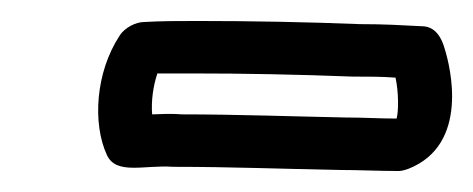

<svg xmlns="http://www.w3.org/2000/svg" viewBox="-20 -385 451 183"><path d="M94 -351C71 -316 68 -267 82 -237C91 -218 118 -228 145 -226H146C198 -226 251 -224 303 -223C323 -223 341 -222 360 -222C363 -222 366 -223 369 -224C428 -247 409 -322 404 -338C401 -349 395 -360 382 -360C363 -361 346 -362 323 -362C273 -364 220 -365 169 -365C148 -365 135 -365 117 -364C110 -364 99 -359 94 -351ZM130 -315H163C214 -315 264 -314 316 -312C331 -312 344 -312 357 -311C360 -297 360 -279 358 -272C342 -272 327 -273 310 -273C260 -274 204 -276 153 -276C141 -277 131 -276 125 -276C124 -289 126 -303 130 -315Z"/></svg>

Font: Hussar Pisanka
Style: OutKur
Weight: 400
Designer: Robert Jablonski
Foundry: Cannot Into Space Fonts
Version: Version 1.070